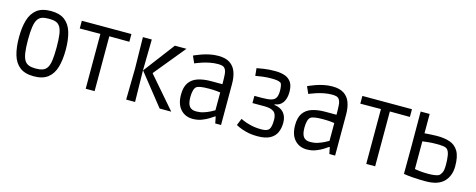

<svg xmlns="http://www.w3.org/2000/svg" viewBox="-31 -1155 4280 1728"><g transform="rotate(15 2108.5 -291.0)"><path d="M288 13Q205 13 157.5 -24Q110 -61 90 -129Q70 -197 70 -291Q70 -385 90 -453Q110 -521 157.5 -558Q205 -595 288 -595Q371 -595 418.5 -558Q466 -521 486 -453Q506 -385 506 -291Q506 -197 486 -129Q466 -61 418.5 -24Q371 13 288 13ZM288 -59Q326 -59 351.5 -68Q377 -77 392.5 -101Q408 -125 414.5 -171Q421 -217 421 -291Q421 -365 414.5 -411Q408 -457 392.5 -481.5Q377 -506 351.5 -514.5Q326 -523 288 -523Q250 -523 224.5 -514.5Q199 -506 183.5 -481.5Q168 -457 161 -411Q154 -365 154 -291Q154 -217 161 -171Q168 -125 183.5 -101Q199 -77 224.5 -68Q250 -59 288 -59Z M770 0V-511L578 -510V-582H1040V-510L853 -511V0Z M1459 0 1226 -293 1445 -582H1553L1317 -294V-289L1567 0ZM1147 0 1152 -293 1147 -582H1230L1225 -293L1230 0Z M1769 13Q1699 13 1655.5 -35Q1612 -83 1612 -172Q1612 -243 1640.5 -283.5Q1669 -324 1721 -341Q1773 -358 1842 -358H1948Q1948 -408 1945.5 -445.5Q1943 -483 1929 -501Q1919 -515 1901.5 -519Q1884 -523 1865 -523Q1826 -523 1788.5 -515.5Q1751 -508 1720.5 -498Q1690 -488 1672 -480.5Q1654 -473 1654 -473L1625 -538Q1625 -538 1644 -546.5Q1663 -555 1695 -566.5Q1727 -578 1766.5 -586.5Q1806 -595 1848 -595Q1916 -595 1956 -568.5Q1996 -542 2013.5 -494.5Q2031 -447 2031 -383V0H1977L1965 -61H1959Q1945 -51 1917.5 -33.5Q1890 -16 1852 -1.5Q1814 13 1769 13ZM1783 -60Q1819 -60 1851.5 -70.5Q1884 -81 1909.5 -94Q1935 -107 1948 -115V-281Q1935 -283 1909 -285.5Q1883 -288 1841 -288Q1748 -288 1726 -269Q1713 -259 1706 -233.5Q1699 -208 1699 -172Q1699 -113 1718.5 -86.5Q1738 -60 1783 -60Z M2373 13Q2311 13 2265 0.5Q2219 -12 2193.5 -24.5Q2168 -37 2169 -37L2195 -101Q2195 -101 2220.5 -89.5Q2246 -78 2290.5 -67Q2335 -56 2393 -56Q2446 -56 2463 -80Q2480 -104 2480 -168Q2480 -223 2451.5 -243.5Q2423 -264 2366 -264H2253V-331H2323Q2381 -331 2411 -340Q2441 -349 2452.5 -371.5Q2464 -394 2464 -434Q2464 -460 2460 -481Q2456 -502 2448 -507Q2434 -516 2413.5 -519Q2393 -522 2363 -522Q2341 -522 2322 -521Q2303 -520 2278.5 -517Q2254 -514 2214 -507L2207 -577Q2246 -584 2272 -588Q2298 -592 2322.5 -593.5Q2347 -595 2378 -595Q2430 -595 2468 -581.5Q2506 -568 2527.5 -536Q2549 -504 2549 -446Q2549 -384 2523 -347Q2497 -310 2449 -305V-299Q2506 -292 2536.5 -257Q2567 -222 2567 -163Q2567 -114 2549.5 -74Q2532 -34 2489.5 -10.5Q2447 13 2373 13Z M2832 13Q2762 13 2718.5 -35Q2675 -83 2675 -172Q2675 -243 2703.5 -283.5Q2732 -324 2784 -341Q2836 -358 2905 -358H3011Q3011 -408 3008.5 -445.5Q3006 -483 2992 -501Q2982 -515 2964.5 -519Q2947 -523 2928 -523Q2889 -523 2851.5 -515.5Q2814 -508 2783.5 -498Q2753 -488 2735 -480.5Q2717 -473 2717 -473L2688 -538Q2688 -538 2707 -546.5Q2726 -555 2758 -566.5Q2790 -578 2829.5 -586.5Q2869 -595 2911 -595Q2979 -595 3019 -568.5Q3059 -542 3076.5 -494.5Q3094 -447 3094 -383V0H3040L3028 -61H3022Q3008 -51 2980.5 -33.5Q2953 -16 2915 -1.5Q2877 13 2832 13ZM2846 -60Q2882 -60 2914.5 -70.5Q2947 -81 2972.5 -94Q2998 -107 3011 -115V-281Q2998 -283 2972 -285.5Q2946 -288 2904 -288Q2811 -288 2789 -269Q2776 -259 2769 -233.5Q2762 -208 2762 -172Q2762 -113 2781.5 -86.5Q2801 -60 2846 -60Z M3384 0V-511L3192 -510V-582H3654V-510L3467 -511V0Z M3940 13Q3879 13 3823 9Q3767 5 3735 -1L3736 -260L3735 -582H3819V-402Q3847 -404 3877.5 -406Q3908 -408 3930 -408Q4002 -409 4054 -391.5Q4106 -374 4134.5 -326Q4163 -278 4163 -187Q4163 -97 4109.5 -42Q4056 13 3940 13ZM3945 -58Q3981 -58 4008 -62.5Q4035 -67 4045 -74Q4056 -82 4067.5 -103.5Q4079 -125 4079 -179Q4079 -224 4073 -262.5Q4067 -301 4050 -318Q4038 -330 4013.5 -333.5Q3989 -337 3950 -337Q3909 -337 3874 -333.5Q3839 -330 3819 -327V-69Q3837 -65 3871.5 -61.5Q3906 -58 3945 -58Z"/></g></svg>

Font: Ruda
Style: Regular
Weight: 400
Designer: Mariela Monsalve and Angelina Sanchez
Foundry: Mariela Monsalve and Angelina Sanchez
Version: Version 2.000